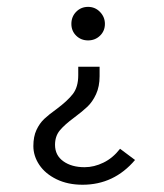

<svg xmlns="http://www.w3.org/2000/svg" viewBox="-20 -374 466 545"><path d="M277.8 -306.2Q277.8 -286.1 263.9 -272.7Q250 -259.3 230 -259.3Q210 -259.3 196.3 -272.7Q182.6 -286.1 182.6 -306.2Q182.6 -326.7 196.3 -340.6Q210 -354.5 230 -354.5Q250 -354.5 263.9 -340.1Q277.8 -325.7 277.8 -306.2ZM262.7 -157.7Q262.7 -128.4 252.7 -106.7Q242.7 -85 228.3 -71.3Q213.9 -57.6 190.9 -40.5Q163.1 -20 149.7 -3.7Q136.2 12.7 136.2 37.1Q136.2 66.9 159.7 83.7Q183.1 100.6 220.2 100.6Q247.1 100.6 273.7 87.6Q300.3 74.7 320.8 48.3L363.3 80.1Q303.7 150.4 214.4 150.4Q172.4 150.4 140.4 134.8Q108.4 119.1 91.6 94Q74.7 68.8 74.7 40.5Q74.7 13.7 83.5 -5.1Q92.3 -23.9 105.5 -36.4Q118.7 -48.8 140.6 -64.5Q171.4 -87.4 186.8 -107.2Q202.1 -127 202.1 -160.6V-184.6H262.7Z"/></svg>

Font: Amiri Typewriter
Style: Regular
Weight: 400
Monospace: yes
Designer: Khaled Hosny
Version: Version 1.1